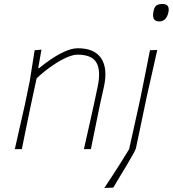

<svg xmlns="http://www.w3.org/2000/svg" viewBox="-20 -745 863 959"><path d="M54 0Q67 -56.5 78.5 -108.5Q90 -160.5 104 -221L129 -342Q134.5 -378 140.8 -417Q147 -456 153 -494L187 -497L171 -405H176Q199 -424.5 232.8 -447.8Q266.5 -471 302.8 -487.5Q339 -504 369 -504Q452.5 -504 485.8 -453.2Q519 -402.5 499 -311Q494.5 -290.5 489.8 -270Q485 -249.5 479 -221Q466.5 -160.5 456 -108.5Q445.5 -56.5 434 0H399Q412 -56.5 423.5 -108.5Q435 -160.5 448.5 -221L468 -313Q484.5 -390.5 462.2 -431.2Q440 -472 367 -472Q343.5 -472 309.5 -456.5Q275.5 -441 237.2 -414.2Q199 -387.5 163 -354L134.5 -222Q122 -161.5 111.2 -109Q100.5 -56.5 89 0ZM501 194Q525.5 157 545 127.2Q564.5 97.5 583.2 67.5Q602 37.5 625 0L674 -221L684.5 -270.5Q697 -332.5 707.5 -385.2Q718 -438 729 -494L765.5 -495.5Q753 -439 740.8 -385.5Q728.5 -332 715 -271.5Q701.5 -207 691.8 -161Q682 -115 674.5 -78.2Q667 -41.5 659 -5Q657.5 2.5 643.2 28.2Q629 54 609.2 86.5Q589.5 119 572 148.2Q554.5 177.5 546 192ZM775 -638Q734 -638 748 -694Q752.5 -713 763.2 -719Q774 -725 792 -725Q830 -725 821 -683Q811 -638 775 -638Z"/></svg>

Font: Commissioner Loud Thin
Style: Italic
Weight: 100
Italic angle: -12°
Designer: Kostas Bartsokas
Foundry: Kostas Bartsokas
Version: Version 1.000; ttfautohint (v1.8.3)